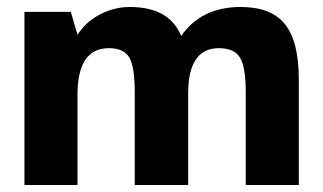

<svg xmlns="http://www.w3.org/2000/svg" viewBox="-20 -530 926 550"><path d="M292 -392Q202 -392 202 -259V0H50V-496H183L202 -430Q224 -466 265 -488Q306 -510 352 -510Q465 -510 499 -427Q557 -510 669 -510Q757 -510 796.5 -460.5Q836 -411 836 -302V0H684V-264Q684 -338 667.5 -365Q651 -392 607 -392Q519 -392 519 -262V0H366V-264Q366 -338 350.5 -365Q335 -392 292 -392Z"/></svg>

Font: Atkinson Hyperlegible Pro
Style: Bold
Weight: 700
Designer: Elliott Scott, Megan Eiswerth, Linus Boman, Theodore Petrosky, Jacob Perez
Foundry: Braille Institute
Version: Version 1.5.1